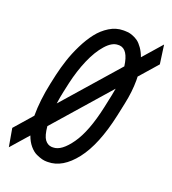

<svg xmlns="http://www.w3.org/2000/svg" viewBox="-164 -798 815 909"><g transform="rotate(20 244.0 -343.5)"><path d="M125 -262.7 365.7 -537.1Q355 -619.1 311 -622.6H303.2Q272.9 -622.6 241.7 -587.2Q210.4 -551.8 186 -495.4Q161.6 -439 146.5 -372.6L136.2 -325.7Q129.9 -297.4 125 -262.7ZM363.3 -423.8 120.1 -146.5Q124.5 -99.1 138.2 -80.8Q151.9 -62.5 172.4 -61H180.2Q222.2 -61 268.3 -126.7Q314.5 -192.4 342.8 -322.8L356.9 -389.2Q361.8 -412.6 363.3 -423.8ZM-33.2 -82 45.4 -171.9Q45.4 -250 64.9 -341.3L75.2 -388.2Q84.5 -428.7 97.7 -468.5Q110.8 -508.3 131.6 -550.3Q152.3 -592.3 176.8 -623.8Q201.2 -655.3 234.1 -675.5Q267.1 -695.8 303.2 -695.8H311Q319.8 -695.8 328.4 -694.8Q336.9 -693.8 351.3 -688.5Q365.7 -683.1 377.9 -674.3Q390.1 -665.5 403.1 -647.2Q416 -628.9 424.8 -604.5L507.3 -698.7L520.5 -603.5L441.4 -513.2Q441.9 -508.3 441.9 -494.6Q441.9 -437.5 428.2 -373.5L414.1 -307.1Q379.9 -149.4 316.9 -68.6Q253.9 12.2 180.2 12.2H172.4Q162.6 12.2 150.6 9.3Q138.7 6.3 120.8 -1.7Q103 -9.8 86.4 -29.3Q69.8 -48.8 59.6 -77.6L-17.1 9.8Z"/></g></svg>

Font: Anka/Coder Narrow
Style: Italic
Weight: 400
Width: 3
Italic angle: -12°
Monospace: yes
Version: Version 001.100